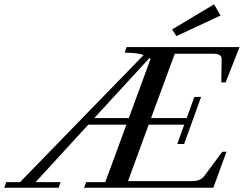

<svg xmlns="http://www.w3.org/2000/svg" viewBox="-89 -885 1149 905"><path d="M742.7 -714.8 722.2 -746.1 919.9 -864.7 950.7 -812ZM-68.8 0 -59.6 -26.4H5.4L587.9 -625.5Q558.1 -636.7 498.5 -636.7L507.8 -663.1H1040L974.6 -496.6H954.1L955.6 -607.4Q955.6 -620.1 945.3 -626Q935.1 -631.8 911.6 -631.8H734.9L623 -328.6H791L827.1 -428.2H858.9L778.8 -206.1H746.6L779.3 -297.4H611.8L514.2 -31.2H815.9Q856 -31.2 874 -55.7L959 -169.9H978.5L916.5 0H307.1L317.4 -26.4H407.2L506.8 -297.4H327.1L78.6 -26.4H196.8L187 0ZM620.6 -606.9Q616.7 -609.9 615.2 -611.3L355.5 -328.6H518.1Z"/></svg>

Font: Elstob Medium
Style: Italic
Weight: 500
Italic angle: -20°
Designer: Peter S. Baker
Version: Version 1.015